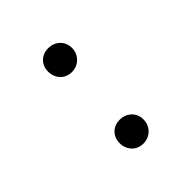

<svg xmlns="http://www.w3.org/2000/svg" viewBox="0 -824 336 336"><g transform="rotate(45 168.0 -656.5)"><path d="M256 -627C273 -627 286 -639 286 -656C286 -673 273 -686 256 -686C239 -686 227 -673 227 -656C227 -639 239 -627 256 -627ZM79 -627C96 -627 109 -639 109 -656C109 -673 96 -686 79 -686C62 -686 50 -673 50 -656C50 -639 62 -627 79 -627Z"/></g></svg>

Font: Fixel Display ExtraLight
Style: Regular
Weight: 200
Designer: AlfaBravo + MacPaw
Foundry: Kyrylo Tkachov, Marchela Mozhyna, Serhii Makarenko, Maria Weinstein, Zakhar Kryvoshyya
Version: Version 1.211